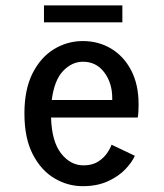

<svg xmlns="http://www.w3.org/2000/svg" viewBox="-20 -660 590 692"><path d="M278 11Q223.5 11 175.5 -17.8Q127.5 -46.5 97.8 -104.5Q68 -162.5 68 -251Q68 -337.5 97.2 -395.5Q126.5 -453.5 174.5 -482.8Q222.5 -512 278.5 -512Q335.5 -512 381 -484.5Q426.5 -457 453 -406Q479.5 -355 479.5 -284Q479.5 -269.5 478.8 -257.2Q478 -245 476.5 -236.5H164Q166.5 -150 200.2 -107Q234 -64 281 -64Q312 -64 332.8 -77Q353.5 -90 365.5 -107.5Q377.5 -125 382 -138.5L466 -98.5Q456 -75.5 431.8 -50Q407.5 -24.5 369 -6.8Q330.5 11 278 11ZM279 -437.5Q239 -437.5 207.2 -404Q175.5 -370.5 166.5 -299.5H384.5V-306.5Q384.5 -361 355.8 -399.2Q327 -437.5 279 -437.5ZM138.5 -579.5V-640.5H421V-579.5Z"/></svg>

Font: Trispace SemiCondensed
Style: Regular
Weight: 400
Width: 4
Designer: Tyler Finck
Foundry: Etcetera Type Company
Version: Version 1.210; ttfautohint (v1.8.3)